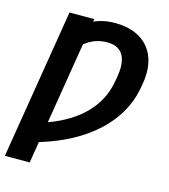

<svg xmlns="http://www.w3.org/2000/svg" viewBox="-134 -842 1015 1152"><g transform="rotate(15 374.0 -266.5)"><path d="M310.7 -726.6H156.6L4.6 204.5H158.7L180.4 72.1C467.3 -13.5 645.2 -184.3 684.7 -389.2L690 -417.6C729.4 -620.4 619 -736.5 440.7 -736.5C387.8 -736.5 343.4 -726.6 307.9 -709.9ZM201.3 -56.8 283.7 -562.1C321.4 -594.1 369.3 -612.2 422.2 -612.2C535.5 -612.2 550.8 -521 532 -419L526.3 -389.2C497.5 -236.2 382.1 -122.5 201.3 -56.8Z"/></g></svg>

Font: Magic Ui Pro
Style: Bold Italic
Weight: 700
Italic angle: -9.39999°
Designer: Stefan Endress, Andreas Faust
Version: Version 1.000;FEAKit 1.0